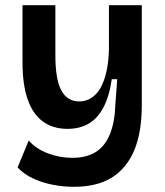

<svg xmlns="http://www.w3.org/2000/svg" viewBox="-20 -543 637 742"><path d="M265 179Q225 179 184 171Q143 163 107.5 146.5Q72 130 48 104L91 0Q120 33 166 50Q212 67 259 67Q314 67 350 44.5Q386 22 405 -25Q424 -72 426 -142L433 -237H412Q402 -169 379 -126.5Q356 -84 321.5 -64.5Q287 -45 241 -45Q184 -45 145 -74Q106 -103 86.5 -160Q67 -217 67 -301V-523H194V-330Q194 -236 217 -193.5Q240 -151 287 -151Q312 -151 333 -164.5Q354 -178 368.5 -203.5Q383 -229 391.5 -267Q400 -305 401 -354V-523H528V-137Q528 -74 517.5 -23.5Q507 27 486 64.5Q465 102 433.5 128Q402 154 360 166.5Q318 179 265 179Z"/></svg>

Font: Bricolage Grotesque 96pt ExtraBold SemiBold
Style: Regular
Weight: 600
Version: Version 1.001;gftools[0.9.33.dev8+g029e19f]